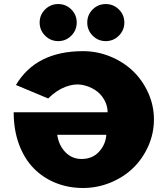

<svg xmlns="http://www.w3.org/2000/svg" viewBox="-20 -918 833 953"><path d="M203.9 -741Q176.8 -768.1 176.8 -806.2Q176.8 -844.2 203.9 -871.1Q231 -897.9 269 -897.9Q307.1 -897.9 334 -871.1Q360.8 -844.2 360.8 -806.2Q360.8 -768.1 334 -741Q307.1 -713.9 269 -713.9Q231 -713.9 203.9 -741ZM439.9 -741Q413.1 -768.1 413.1 -806.2Q413.1 -844.2 439.9 -871.1Q466.8 -897.9 504.9 -897.9Q543 -897.9 570.1 -871.1Q597.2 -844.2 597.2 -806.2Q597.2 -768.1 570.1 -741Q543 -713.9 504.9 -713.9Q466.8 -713.9 439.9 -741ZM47.9 -360.8H514.2Q514.2 -393.1 497.3 -423.1Q480.5 -453.1 450.7 -472.2Q420.9 -491.2 384.5 -497.3Q348.1 -503.4 304 -486.6Q259.8 -469.7 219.2 -429.2L59.1 -496.1Q158.7 -664.1 392.1 -664.1Q463.4 -664.1 528.6 -637Q593.8 -609.9 640.9 -564.5Q688 -519 716.1 -456.3Q744.1 -393.6 744.1 -325.2Q744.1 -255.9 716.1 -192.9Q688 -129.9 640.9 -84.2Q593.8 -38.6 528.6 -11.7Q463.4 15.1 392.1 15.1Q318.8 15.1 256.1 -10.3Q193.4 -35.6 147 -83Q100.6 -130.4 74.2 -201.9Q47.9 -273.4 47.9 -360.8ZM264.2 -249Q271.5 -196.8 304.4 -162.8Q337.4 -128.9 384.8 -128.9Q438.5 -128.9 471.4 -164.8Q504.4 -200.7 507.8 -249Z"/></svg>

Font: Hussar Preview
Style: Bold
Weight: 700
Foundry: Cannot Into Space Fonts, PlusOne Fonts
Version: Version 2.29RC2 "Millennial"